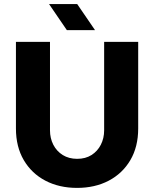

<svg xmlns="http://www.w3.org/2000/svg" viewBox="-20 -904 752 936"><path d="M355.7 12Q268.7 12 201.5 -23.1Q134.2 -58.3 96 -123.3Q57.7 -188.4 57.7 -277.7V-700H223.7V-268.7Q223.7 -230.2 239.8 -198.6Q256 -167 285.8 -148.3Q315.7 -129.7 356.2 -129.7Q396.7 -129.7 426.1 -148.2Q455.5 -166.8 471.6 -198.5Q487.7 -230.2 487.7 -268.7V-700H653.7V-277.7Q653.7 -188.4 615.4 -123.3Q577.1 -58.3 509.9 -23.1Q442.8 12 355.7 12ZM306 -757 219 -884.3H356.3L443.3 -757Z"/></svg>

Font: MuseoModerno Thin
Style: Regular
Weight: 100
Designer: Pablo Cosgaya, Héctor Gatti, Marcela Romero, and the Authors of The MuseoModerno Project.
Foundry: Omnibus-Type Team
Version: Version 1.003